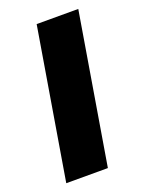

<svg xmlns="http://www.w3.org/2000/svg" viewBox="-111 -601 493 656"><g transform="rotate(-20 136.0 -272.5)"><path d="M14.9 0H166.2L257.1 -545.5H105.8Z"/></g></svg>

Font: Margiela Sans
Style: Bold Italic
Weight: 700
Italic angle: -9.39999°
Designer: Stefan Endress, Andreas Faust
Version: Version 1.100;FEAKit 1.0